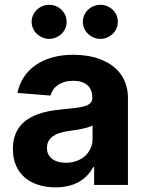

<svg xmlns="http://www.w3.org/2000/svg" viewBox="-20 -785 620 815"><path d="M34.8 -152.3Q34.8 -182.9 42.4 -206.5Q50.1 -230.1 63.9 -247.9Q77.8 -265.6 96.8 -278.2Q115.8 -290.8 138.5 -299.4Q161.2 -307.9 187 -312.9Q212.7 -317.8 239.7 -320.3Q275.2 -323.9 300.2 -326.9Q325.3 -329.9 341.3 -335Q357.2 -340.2 364.5 -348.2Q371.8 -356.2 371.8 -369.3V-371.4Q371.8 -405.2 350.7 -423.7Q329.5 -442.1 290.8 -442.1Q270.6 -442.1 254.3 -437.3Q237.9 -432.5 225.9 -424.2Q213.8 -415.8 205.8 -404.3Q197.8 -392.8 193.9 -379.3L54 -390.6Q61.8 -427.9 81.5 -457.9Q101.2 -487.9 131.6 -508.9Q161.9 -529.8 202.2 -541.2Q242.5 -552.6 291.5 -552.6Q322.1 -552.6 351 -547.9Q380 -543.3 405.5 -533.6Q431.1 -523.8 452.8 -508.9Q474.4 -494 490.1 -473.5Q505.7 -453.1 514.4 -426.7Q523.1 -400.2 523.1 -367.9V0H379.6V-75.6H375.4Q365.4 -56.5 350.5 -40.7Q335.6 -24.9 315.9 -13.5Q296.2 -2.1 271.1 4.1Q246.1 10.3 215.9 10.3Q176.8 10.3 143.6 0Q110.4 -10.3 86.3 -30.5Q62.1 -50.8 48.5 -81.3Q34.8 -111.9 34.8 -152.3ZM259.2 -94.1Q284.1 -94.1 305 -101.7Q326 -109.4 341.1 -123Q356.2 -136.7 364.5 -155.2Q372.9 -173.7 372.9 -195V-252.8Q366.1 -248.2 353.5 -244.5Q340.9 -240.8 326 -237.7Q311.1 -234.7 295.6 -232.4Q280.2 -230.1 267.8 -228.3Q247.9 -225.5 231.5 -220Q215.2 -214.5 203.7 -206Q192.1 -197.4 185.7 -185.4Q179.3 -173.3 179.3 -157.3Q179.3 -141.7 185.2 -130Q191.1 -118.3 201.7 -110.3Q212.4 -102.3 227.1 -98.2Q241.8 -94.1 259.2 -94.1ZM331.7 -692.5Q331.7 -707.4 337.5 -720.5Q343.4 -733.7 353.5 -743.4Q363.6 -753.2 377.3 -758.9Q391 -764.6 406.2 -764.6Q421.9 -764.6 435.2 -758.9Q448.5 -753.2 458.6 -743.4Q468.8 -733.7 474.4 -720.5Q480.1 -707.4 480.1 -692.5Q480.1 -677.6 474.4 -664.4Q468.8 -651.3 458.6 -641.5Q448.5 -631.7 435.2 -625.9Q421.9 -620 406.2 -620Q391 -620 377.3 -625.9Q363.6 -631.7 353.5 -641.5Q343.4 -651.3 337.5 -664.4Q331.7 -677.6 331.7 -692.5ZM114.3 -692.5Q114.3 -707.4 120.2 -720.5Q126.1 -733.7 136.2 -743.4Q146.3 -753.2 160 -758.9Q173.7 -764.6 188.9 -764.6Q204.5 -764.6 217.9 -758.9Q231.2 -753.2 241.3 -743.4Q251.4 -733.7 257.1 -720.5Q262.8 -707.4 262.8 -692.5Q262.8 -677.6 257.1 -664.4Q251.4 -651.3 241.3 -641.5Q231.2 -631.7 217.9 -625.9Q204.5 -620 188.9 -620Q173.7 -620 160 -625.9Q146.3 -631.7 136.2 -641.5Q126.1 -651.3 120.2 -664.4Q114.3 -677.6 114.3 -692.5Z"/></svg>

Font: Cannonade
Style: Bold
Weight: 700
Designer: Rasmus Andersson
Foundry: rsms
Version: Version 3.012;git-f93a4a705